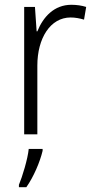

<svg xmlns="http://www.w3.org/2000/svg" viewBox="-20 -561 393 802"><path d="M278 -541C206 -541 160 -490 136 -430H133L126 -532H81V0H136V-287C136 -401 190 -488 275 -488C295 -488 314 -484 331 -479L340 -532C321 -538 300 -541 278 -541ZM158 69V61H100C96 103 73 178 59 211V221H90C121 177 147 115 158 69Z"/></svg>

Font: Noto Sans Malayalam SemiCondensed Light
Style: Regular
Weight: 300
Width: 4
Designer: Jelle Bosma - Monotype Design Team
Foundry: Monotype Imaging Inc.
Version: Version 2.104